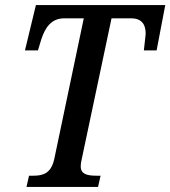

<svg xmlns="http://www.w3.org/2000/svg" viewBox="-20 -734 669 754"><path d="M84 0H365L375 -44H359C322 -44 297 -50 297 -81C297 -88 298 -98 302 -114L418 -662H495C537 -662 552 -637 552 -603C552 -595 546 -549 545 -536H595L629 -714H121L78 -536H129L142 -579C157 -625 181 -662 232 -662H309L193 -109C180 -51 147 -44 110 -44H94Z"/></svg>

Font: Noto Serif Condensed Medium
Style: Italic
Weight: 500
Width: 3
Italic angle: -12°
Designer: Monotype Design Team
Foundry: Monotype Imaging Inc.
Version: Version 2.013